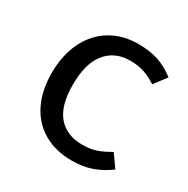

<svg xmlns="http://www.w3.org/2000/svg" viewBox="-131 -657 772 787"><g transform="rotate(30 255.0 -263.5)"><path d="M481 -482 437 -424Q404 -445 376 -454Q348 -463 311 -463Q239 -463 197.5 -412Q156 -361 156 -261Q156 -161 197 -113.5Q238 -66 311 -66Q349 -66 376 -75Q403 -84 439 -105L481 -46Q442 -17 400.5 -2.5Q359 12 307 12Q231 12 174.5 -20.5Q118 -53 87.5 -114Q57 -175 57 -259Q57 -342 87.5 -405.5Q118 -469 174.5 -504Q231 -539 307 -539Q359 -539 399.5 -526Q440 -513 481 -482Z"/></g></svg>

Font: FiraGO
Style: Regular
Weight: 400
Designer: bBox Type
Foundry: bBox Type GmbH
Version: Version 1.001;April 20, 2020;FontCreator 12.0.0.2555 64-bit